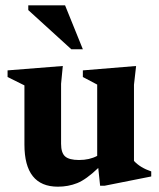

<svg xmlns="http://www.w3.org/2000/svg" viewBox="-20 -690 600 723"><path d="M210 -148.5Q210 -114.5 225.2 -101Q240.5 -87.5 277.5 -87.5Q317 -87.5 346 -103V-371.5L292 -400V-425L492.5 -441.5L484.5 -371V-84Q508 -58.5 549.5 -44.5V-25.5L373.5 9.5H357L350 -57.5Q304.5 -14 270.8 -0.5Q237 13 198 13Q72 13 72 -145.5V-368.5L8.5 -400V-425L216.5 -441.5L210 -374.5ZM292 -504.5H248.5L86.5 -652V-670H225Z"/></svg>

Font: Newsreader 16pt
Style: Bold
Weight: 700
Designer: Hugues Gentile
Foundry: Production Type
Version: Version 1.003; ttfautohint (v1.8.3)